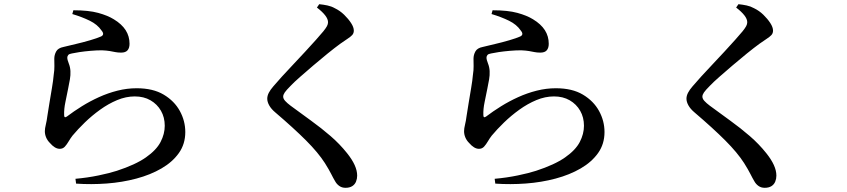

<svg xmlns="http://www.w3.org/2000/svg" viewBox="-20 -829 4040 916"><path d="M340 24Q397 19 450 8Q503 -3 537 -14Q626 -43 676 -78Q726 -113 746 -151.5Q766 -190 766 -229Q766 -269 748 -300.5Q730 -332 698 -350.5Q666 -369 623 -369Q581 -369 539 -351.5Q497 -334 457.5 -305.5Q418 -277 384.5 -244.5Q351 -212 326 -182Q316 -169 307.5 -154.5Q299 -140 289.5 -129.5Q280 -119 265 -119Q242 -119 218 -147Q206 -159 200 -173.5Q194 -188 194 -203Q194 -216 198.5 -234Q203 -252 206 -276Q210 -302 216 -338.5Q222 -375 228 -410.5Q234 -446 236 -470Q240 -496 239.5 -513.5Q239 -531 239 -549Q239 -567 248 -583.5Q257 -600 283 -605Q307 -611 341.5 -619Q376 -627 410 -637Q444 -647 462 -655Q481 -664 464 -684Q445 -712 408.5 -730Q372 -748 325 -762L330 -780Q403 -780 448.5 -767.5Q494 -755 523 -737Q561 -714 579.5 -685Q598 -656 598 -620Q598 -600 588.5 -589Q579 -578 558 -578Q542 -578 530 -580.5Q518 -583 503.5 -585.5Q489 -588 466 -589Q441 -589 412 -586.5Q383 -584 359.5 -580.5Q336 -577 323 -574Q310 -572 305.5 -566.5Q301 -561 301 -554Q301 -544 308 -526.5Q315 -509 316 -490Q317 -470 313.5 -450.5Q310 -431 305 -406Q299 -375 292 -342Q285 -309 286 -280Q286 -264 299 -273Q332 -298 370.5 -322Q409 -346 452 -365.5Q495 -385 540.5 -396.5Q586 -408 632 -408Q710 -408 761 -377.5Q812 -347 838 -299.5Q864 -252 864 -199Q864 -142 833.5 -99Q803 -56 750.5 -25.5Q698 5 630.5 23Q563 41 489 46.5Q415 52 343 47Z M1628 67Q1611 67 1598.5 58Q1586 49 1579 36Q1570 21 1560 1Q1550 -19 1530 -51Q1498 -101 1440 -159Q1382 -217 1293 -293Q1274 -309 1264.5 -326Q1255 -343 1255 -358Q1255 -372 1262.5 -386.5Q1270 -401 1284 -417Q1300 -436 1324.5 -463Q1349 -490 1378.5 -521Q1408 -552 1436 -582.5Q1464 -613 1487 -638.5Q1510 -664 1523 -680Q1535 -695 1540 -704.5Q1545 -714 1545 -723Q1545 -738 1531.5 -755.5Q1518 -773 1492 -793L1503 -809Q1523 -807 1542 -803Q1561 -799 1577 -790Q1602 -778 1622 -758.5Q1642 -739 1655 -719Q1668 -699 1668 -683Q1668 -670 1660 -661.5Q1652 -653 1638 -644Q1624 -635 1603 -620Q1577 -601 1543 -573.5Q1509 -546 1474.5 -516.5Q1440 -487 1411 -461.5Q1382 -436 1367 -420Q1346 -399 1338.5 -388Q1331 -377 1331 -368Q1331 -358 1340.5 -347.5Q1350 -337 1366 -325Q1416 -288 1464.5 -253Q1513 -218 1557 -180Q1601 -142 1636 -98Q1660 -68 1672 -41.5Q1684 -15 1684 9Q1684 24 1678.5 37.5Q1673 51 1660.5 59Q1648 67 1628 67Z M2340 24Q2397 19 2450 8Q2503 -3 2537 -14Q2626 -43 2676 -78Q2726 -113 2746 -151.5Q2766 -190 2766 -229Q2766 -269 2748 -300.5Q2730 -332 2698 -350.5Q2666 -369 2623 -369Q2581 -369 2539 -351.5Q2497 -334 2457.5 -305.5Q2418 -277 2384.5 -244.5Q2351 -212 2326 -182Q2316 -169 2307.5 -154.5Q2299 -140 2289.5 -129.5Q2280 -119 2265 -119Q2242 -119 2218 -147Q2206 -159 2200 -173.5Q2194 -188 2194 -203Q2194 -216 2198.5 -234Q2203 -252 2206 -276Q2210 -302 2216 -338.5Q2222 -375 2228 -410.5Q2234 -446 2236 -470Q2240 -496 2239.5 -513.5Q2239 -531 2239 -549Q2239 -567 2248 -583.5Q2257 -600 2283 -605Q2307 -611 2341.5 -619Q2376 -627 2410 -637Q2444 -647 2462 -655Q2481 -664 2464 -684Q2445 -712 2408.5 -730Q2372 -748 2325 -762L2330 -780Q2403 -780 2448.5 -767.5Q2494 -755 2523 -737Q2561 -714 2579.5 -685Q2598 -656 2598 -620Q2598 -600 2588.5 -589Q2579 -578 2558 -578Q2542 -578 2530 -580.5Q2518 -583 2503.5 -585.5Q2489 -588 2466 -589Q2441 -589 2412 -586.5Q2383 -584 2359.5 -580.5Q2336 -577 2323 -574Q2310 -572 2305.5 -566.5Q2301 -561 2301 -554Q2301 -544 2308 -526.5Q2315 -509 2316 -490Q2317 -470 2313.5 -450.5Q2310 -431 2305 -406Q2299 -375 2292 -342Q2285 -309 2286 -280Q2286 -264 2299 -273Q2332 -298 2370.5 -322Q2409 -346 2452 -365.5Q2495 -385 2540.5 -396.5Q2586 -408 2632 -408Q2710 -408 2761 -377.5Q2812 -347 2838 -299.5Q2864 -252 2864 -199Q2864 -142 2833.5 -99Q2803 -56 2750.5 -25.5Q2698 5 2630.5 23Q2563 41 2489 46.5Q2415 52 2343 47Z M3628 67Q3611 67 3598.5 58Q3586 49 3579 36Q3570 21 3560 1Q3550 -19 3530 -51Q3498 -101 3440 -159Q3382 -217 3293 -293Q3274 -309 3264.5 -326Q3255 -343 3255 -358Q3255 -372 3262.5 -386.5Q3270 -401 3284 -417Q3300 -436 3324.5 -463Q3349 -490 3378.5 -521Q3408 -552 3436 -582.5Q3464 -613 3487 -638.5Q3510 -664 3523 -680Q3535 -695 3540 -704.5Q3545 -714 3545 -723Q3545 -738 3531.5 -755.5Q3518 -773 3492 -793L3503 -809Q3523 -807 3542 -803Q3561 -799 3577 -790Q3602 -778 3622 -758.5Q3642 -739 3655 -719Q3668 -699 3668 -683Q3668 -670 3660 -661.5Q3652 -653 3638 -644Q3624 -635 3603 -620Q3577 -601 3543 -573.5Q3509 -546 3474.5 -516.5Q3440 -487 3411 -461.5Q3382 -436 3367 -420Q3346 -399 3338.5 -388Q3331 -377 3331 -368Q3331 -358 3340.5 -347.5Q3350 -337 3366 -325Q3416 -288 3464.5 -253Q3513 -218 3557 -180Q3601 -142 3636 -98Q3660 -68 3672 -41.5Q3684 -15 3684 9Q3684 24 3678.5 37.5Q3673 51 3660.5 59Q3648 67 3628 67Z"/></svg>

Font: Noto Serif TC SemiBold
Style: Regular
Weight: 600
Version: Version 2.002-H1;hotconv 1.1.0;makeotfexe 2.6.0